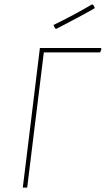

<svg xmlns="http://www.w3.org/2000/svg" viewBox="-20 -856 483 876"><path d="M400 -836 405 -834 412 -822 410 -817Q343 -779 236 -724L231 -727L224 -742Q315 -786 400 -836ZM440 -637 443 -633 437 -617H180L128 -195L104 0H84L108 -195L162 -637Z"/></svg>

Font: Alegreya Sans SC Thin
Style: Italic
Weight: 100
Italic angle: -7°
Designer: Juan Pablo del Peral
Foundry: Huerta Tipografica
Version: Version 2.007